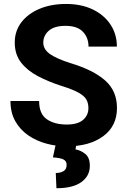

<svg xmlns="http://www.w3.org/2000/svg" viewBox="-20 -741 656 985"><path d="M433.6 -186Q433.6 -211.9 422.9 -230.7Q412.1 -249.5 382.1 -266.1Q352.1 -282.7 293.9 -300.8Q229 -321.8 174.8 -350.1Q120.6 -378.4 88.1 -420.2Q55.7 -461.9 55.7 -522.9Q55.7 -582 89.6 -626.5Q123.5 -670.9 182.9 -695.8Q242.2 -720.7 318.8 -720.7Q397.5 -720.7 456.1 -692.4Q514.6 -664.1 547.1 -614.7Q579.6 -565.4 579.6 -502H434.1Q434.1 -548.3 405 -578.4Q376 -608.4 316.4 -608.4Q258.8 -608.4 230.5 -583.5Q202.1 -558.6 202.1 -522.5Q202.1 -486.8 238.3 -462.4Q274.4 -438 343.8 -416.5Q459.5 -381.3 519.8 -327.9Q580.1 -274.4 580.1 -187Q580.1 -94.2 509.5 -42.2Q439 9.8 322.3 9.8Q269.5 9.8 218 -4.2Q166.5 -18.1 125 -46.6Q83.5 -75.2 58.6 -118.9Q33.7 -162.6 33.7 -222.7H180.7Q180.7 -156.7 220 -129.4Q259.3 -102.1 322.3 -102.1Q378.9 -102.1 406.2 -126Q433.6 -149.9 433.6 -186ZM266.6 -3.4H372.6L367.2 25.4Q394.5 30.3 417.7 48.8Q440.9 67.4 440.9 109.9Q440.9 161.6 397.5 193.1Q354 224.6 269.5 224.6L266.1 146.5Q290 146.5 305.9 137Q321.8 127.4 321.8 105Q321.8 85 305.2 76.9Q288.6 68.8 251.5 66.4Z"/></svg>

Font: Vazirmatn UI FD
Style: Bold
Weight: 700
Designer: Saber Rastikerdar
Foundry: Saber Rastikerdar
Version: Version 33.003